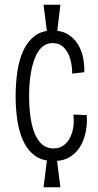

<svg xmlns="http://www.w3.org/2000/svg" viewBox="-20 -729 412 811"><path d="M180 -582 164 -709H235L220 -582ZM164 62 180 -66H219L235 62ZM206 -49Q157 -49 126 -72.5Q95 -96 77.5 -135Q60 -174 53 -222.5Q46 -271 46 -322Q46 -377 53.5 -427.5Q61 -478 79 -516.5Q97 -555 127 -577.5Q157 -600 202 -600Q241 -600 267 -584Q293 -568 309 -542Q325 -516 331 -485Q337 -454 336 -424L285 -418Q285 -451 276.5 -480.5Q268 -510 249.5 -528.5Q231 -547 202 -547Q177 -547 158.5 -531Q140 -515 128 -485.5Q116 -456 109.5 -415Q103 -374 103 -323Q103 -255 114 -205.5Q125 -156 148 -129Q171 -102 206 -102Q235 -102 255 -120Q275 -138 285 -170.5Q295 -203 290 -245L346 -243Q349 -213 343.5 -179.5Q338 -146 322.5 -116.5Q307 -87 278.5 -68Q250 -49 206 -49Z"/></svg>

Font: Bricolage Grotesque Condensed ExtraLight
Style: Regular
Weight: 250
Width: 3
Designer: Mathieu Triay
Foundry: Atelier Triay
Version: Version 1.000;gftools[0.9.30]